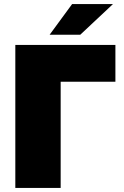

<svg xmlns="http://www.w3.org/2000/svg" viewBox="-20 -920 605 940"><path d="M55 0V-700H545V-520H277V0ZM223 -750 333 -900H533L373 -750Z"/></svg>

Font: Golos Text ExtraBold
Style: Regular
Weight: 800
Designer: A.Korolkova, Vitaly Kuzmin
Foundry: ParaType Ltd
Version: Version 2.004